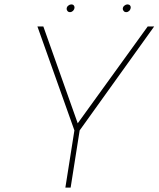

<svg xmlns="http://www.w3.org/2000/svg" viewBox="-20 -852 720 872"><path d="M553.2 -796.9Q545.9 -796.9 542 -801.8Q537.6 -806.6 537.6 -811.5Q537.6 -821.3 545.9 -827.1Q551.8 -832 559.1 -832Q566.4 -832 570.8 -827.1Q573.7 -823.2 573.7 -818.8Q573.7 -809.6 566.4 -802.2Q560.5 -796.9 553.2 -796.9ZM297.9 -796.9Q290.5 -796.9 286.6 -801.8Q282.7 -806.6 282.7 -811.5Q282.7 -821.3 291 -827.1Q296.9 -832 304.2 -832Q311.5 -832 314.9 -827.6Q318.4 -823.2 318.4 -818.8Q318.4 -809.6 311 -802.2Q305.2 -796.9 297.9 -796.9ZM300.8 0H276.9L317.9 -259.8L149.9 -731.9H176.8L333 -292L650.9 -731.9H680.2L341.8 -259.8Z"/></svg>

Font: Squarion Thin
Style: Italic
Weight: 100
Designer: Natanael Gama
Version: Version 1.00;September 12, 2019;FontCreator 11.5.0.2425 64-b